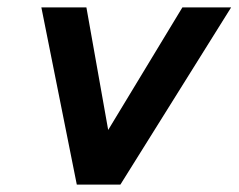

<svg xmlns="http://www.w3.org/2000/svg" viewBox="-20 -500 646 520"><path d="M92 -480H214L273 -148L474 -480H606L306 0H188Z"/></svg>

Font: Prompt Semibold
Style: Italic
Weight: 600
Italic angle: -12°
Designer: Katatrad Team
Foundry: CadsonDemak
Version: Version 1.000